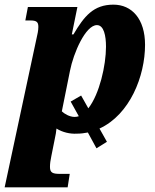

<svg xmlns="http://www.w3.org/2000/svg" viewBox="-53 -566 667 826"><path d="M362 72 407 44 375 -13C506 -73 571 -239 571 -373C571 -485 514 -546 435 -546C349 -546 309 -496 263 -418H256L280 -536H67L56 -478H78C106 -478 112 -470 112 -450C112 -434 108 -418 104 -400L-33 240H238L247 182H204C172 182 162 176 162 152C162 138 164 124 168 105L182 35C186 19 189 -2 190 -13C215 3 249 11 278 9C294 9 310 7 325 4ZM268 -63C246 -63 223 -77 213 -87L248 -261C263 -338 315 -458 364 -458C394 -458 403 -412 403 -365C403 -285 375 -161 327 -100L296 -155L251 -129L286 -66C280 -64 274 -63 268 -63Z"/></svg>

Font: Noto Serif Condensed Black
Style: Italic
Weight: 900
Width: 3
Italic angle: -12°
Designer: Monotype Design Team
Foundry: Monotype Imaging Inc.
Version: Version 2.013